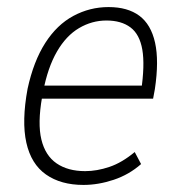

<svg xmlns="http://www.w3.org/2000/svg" viewBox="-20 -515 509 543"><path d="M216 8Q152 8 110 -21.5Q68 -51 54.5 -111.5Q41 -172 58 -264Q75 -342 108 -393.5Q141 -445 187.5 -470Q234 -495 287 -495Q341 -495 374 -470.5Q407 -446 418.5 -394.5Q430 -343 418 -263L413 -236H84L90 -273H397L379 -257Q390 -331 382.5 -374.5Q375 -418 349 -437.5Q323 -457 281 -457Q240 -457 203.5 -435.5Q167 -414 141 -369Q115 -324 102 -256L99 -240Q86 -166 97 -120.5Q108 -75 140 -53Q172 -31 221 -31Q254 -31 289.5 -43Q325 -55 361 -85L379 -51Q345 -21 301.5 -6.5Q258 8 216 8Z"/></svg>

Font: Nunito Sans 10pt Condensed ExtraLight
Style: Italic
Weight: 250
Width: 3
Italic angle: -9°
Designer: Vernon Adams
Foundry: Vernon Adams
Version: Version 3.101;gftools[0.9.27]